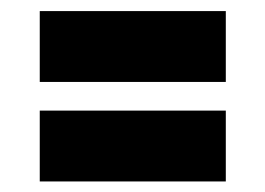

<svg xmlns="http://www.w3.org/2000/svg" viewBox="-20 -482 490 355"><path d="M53.5 -330.5V-461.5H397.5V-330.5ZM53.5 -146.5V-277.5H397.5V-146.5Z"/></svg>

Font: Trispace Condensed
Style: Bold
Weight: 700
Width: 3
Designer: Tyler Finck
Foundry: Etcetera Type Company
Version: Version 1.210; ttfautohint (v1.8.3)